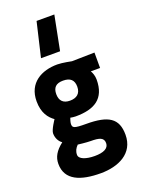

<svg xmlns="http://www.w3.org/2000/svg" viewBox="-190 -903 918 1229"><g transform="rotate(-20 269.0 -288.5)"><path d="M276 240C395 240 508 190 508 62C508 -50 446 -89 295 -89C210 -89 203 -96 203 -122C203 -135 213 -161 213 -161C222 -159 238 -157 249 -157C376 -157 455 -202 455 -333C455 -360 446 -381 438 -395H501V-500L347 -497C347 -497 285 -510 251 -510C144 -510 46 -459 46 -333C46 -253 80 -212 115 -187C115 -187 75 -129 75 -104C75 -73 89 -46 111 -31C61 8 40 45 40 91C40 203 140 240 276 240ZM284 24C343 24 373 32 373 70C373 106 337 123 277 123C217 123 172 106 172 77C172 52 182 34 199 17C199 17 256 24 284 24ZM249 -264C203 -264 180 -289 180 -333C180 -377 201 -400 250 -400C299 -400 323 -378 323 -333C323 -285 294 -264 249 -264ZM343 -817H222L167 -583H297Z"/></g></svg>

Font: TitilliumMaps29L
Style: 999 wt
Weight: 900
Designer: Campivisivi
Foundry: Accademia di Belle Arti di Urbino and students of MA course of Visual design